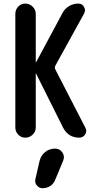

<svg xmlns="http://www.w3.org/2000/svg" viewBox="-20 -750 540 1046"><path d="M63.5 -55.7V-673.8Q63.5 -697.3 79.1 -713.9Q94.7 -730.5 117.7 -730.5Q140.6 -730.5 157.7 -713.9Q174.8 -697.3 174.8 -673.8V-411.1Q174.8 -410.2 175.8 -410.2Q176.8 -410.2 176.8 -411.1L319.3 -676.8Q332 -702.1 355.5 -716.3Q378.9 -730.5 407.2 -730.5Q426.8 -730.5 437.5 -712.9Q448.2 -695.3 438.5 -676.8L281.2 -391.6Q276.4 -381.8 281.2 -372.1L445.3 -53.7Q455.1 -35.2 443.8 -17.6Q432.6 0 412.1 0Q352.5 0 324.2 -53.7L176.8 -348.6Q176.8 -349.6 175.8 -349.6Q174.8 -349.6 174.8 -348.6V-55.7Q174.8 -32.2 157.7 -16.1Q140.6 0 117.7 0Q94.7 0 79.1 -16.6Q63.5 -33.2 63.5 -55.7ZM280.3 59.6Q305.7 59.6 319.8 80.6Q334 101.6 324.2 125L281.2 228.5Q273.4 250 254.4 262.7Q235.4 275.4 211.9 275.4Q193.4 275.4 180.7 260.3Q168 245.1 172.9 225.6L195.3 127.9Q202.1 97.7 225.6 78.6Q249 59.6 280.3 59.6Z"/></svg>

Font: Rounded-X Mgen+ 1mn medium
Style: Regular
Weight: 500
Designer: [Source Han Sans]
Ryoko NISHIZUKA  (kana & ideographs); Paul D. Hunt (Latin, Greek & Cyrillic); Wenlong ZHANG  (bopomofo
Version: Version 1.059.20150602